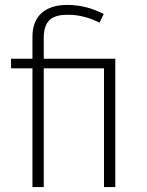

<svg xmlns="http://www.w3.org/2000/svg" viewBox="-20 -761 598 781"><path d="M254 -741C164 -741 112 -696 112 -612V-522H25V-483H112V0H158V-483H403V0H449V-522H158V-607C158 -679 193 -701 256 -701C307 -701 347 -687 385 -669L402 -704C361 -725 313 -741 254 -741Z"/></svg>

Font: Fira Sans ExtraLight
Style: Regular
Weight: 200
Designer: bBox Type GmbH & Carrois Corporate GbR & Edenspiekermann AG
Foundry: bBox Type GmbH & Carrois Corporate GbR & Edenspiekermann AG
Version: Version 4.300;PS 004.300;hotconv 1.0.88;makeotf.lib2.5.64775